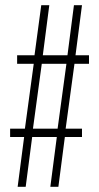

<svg xmlns="http://www.w3.org/2000/svg" viewBox="-20 -720 382 740"><path d="M46 -474V-507H113L139 -700H170L145 -507H240L265 -700H296L271 -507H323V-474H267L233 -224H296V-192H230L205 0H174L199 -192H104L79 0H48L73 -192H19V-224H76L110 -474ZM141 -474 107 -224H202L236 -474Z"/></svg>

Font: Georama Condensed ExtraLight
Style: Regular
Weight: 200
Width: 3
Designer: Jean-Baptiste Levee
Foundry: Production Type
Version: Version 1.000